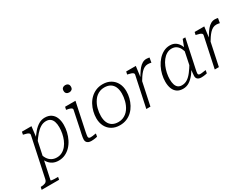

<svg xmlns="http://www.w3.org/2000/svg" viewBox="-145 -1486 3159 2422"><g transform="rotate(-30 1435.0 -275.0)"><path d="M-70 223 -62 185H-60Q-21 185 4.5 174Q30 163 37 129L159 -446Q162 -459 153 -468Q144 -477 126 -483.5Q108 -490 83 -495L73 -497L81 -537H220L201 -380L205 -378L87 175Q86 178 93.5 179.5Q101 181 112.5 182.5Q124 184 138 184.5Q152 185 166 185H191L184 223ZM118 -145 144 -180Q154 -136 175 -103Q196 -70 228.5 -52Q261 -34 303 -34Q346 -34 380.5 -53Q415 -72 441 -104Q467 -136 484 -177Q501 -218 509.5 -262.5Q518 -307 518 -350Q518 -397 506.5 -431Q495 -465 471 -483Q447 -501 410 -501Q367 -501 329 -478Q291 -455 255.5 -414Q220 -373 183 -318L176 -352Q212 -411 249.5 -454.5Q287 -498 328.5 -522.5Q370 -547 417 -547Q472 -547 509 -522Q546 -497 564 -452.5Q582 -408 582 -349Q582 -298 570 -246.5Q558 -195 535 -148.5Q512 -102 478 -66Q444 -30 400 -9Q356 12 303 12Q255 12 218 -7Q181 -26 156 -61.5Q131 -97 118 -145Z M706 -60Q706 -74 709 -93Q712 -112 717.5 -137.5Q723 -163 731 -198L784 -452Q786 -464 778 -471.5Q770 -479 753.5 -485Q737 -491 711 -495L701 -497L710 -537H861L786 -182Q779 -152 775 -130Q771 -108 768.5 -93Q766 -78 766 -69Q766 -55 774 -48.5Q782 -42 797 -42Q813 -42 827.5 -44Q842 -46 855.5 -48.5Q869 -51 878 -51L870 -8Q859 -5 844.5 -2.5Q830 0 814.5 1.5Q799 3 783 3Q760 3 743 -3.5Q726 -10 716 -24Q706 -38 706 -60ZM793 -720Q793 -747 808.5 -760Q824 -773 847 -773Q870 -773 885.5 -760Q901 -747 901 -720Q901 -693 885.5 -680Q870 -667 847 -667Q824 -667 808.5 -680Q793 -693 793 -720Z M1382 -167Q1393 -192 1400 -219Q1407 -246 1410.5 -273Q1414 -300 1414 -325Q1414 -381 1396.5 -420Q1379 -459 1344.5 -480Q1310 -501 1257 -501Q1223 -501 1195 -490.5Q1167 -480 1144 -462Q1121 -444 1104 -419.5Q1087 -395 1074 -367Q1063 -342 1056 -315Q1049 -288 1045.5 -261.5Q1042 -235 1042 -209Q1042 -153 1059.5 -114Q1077 -75 1112 -54Q1147 -33 1199 -33Q1233 -33 1261 -43.5Q1289 -54 1312 -72Q1335 -90 1352.5 -114.5Q1370 -139 1382 -167ZM978 -213Q978 -261 990 -309Q1002 -357 1025 -400Q1048 -443 1082.5 -476Q1117 -509 1161.5 -528Q1206 -547 1261 -547Q1327 -547 1376 -518Q1425 -489 1451.5 -438.5Q1478 -388 1478 -321Q1478 -272 1466 -224.5Q1454 -177 1431 -134Q1408 -91 1373.5 -58Q1339 -25 1294.5 -6.5Q1250 12 1195 12Q1129 12 1080 -16.5Q1031 -45 1004.5 -96Q978 -147 978 -213Z M1583 0H1643L1722 -372L1718 -370L1740 -537H1600L1591 -497L1602 -495Q1627 -490 1645 -483.5Q1663 -477 1672 -468Q1681 -459 1678 -446ZM1943 -542Q1940 -543 1928 -545.5Q1916 -548 1899 -548Q1867 -548 1839.5 -532Q1812 -516 1788 -487.5Q1764 -459 1740 -420Q1716 -381 1689 -335L1701 -311Q1723 -349 1744 -380Q1765 -411 1786 -433.5Q1807 -456 1830.5 -468.5Q1854 -481 1882 -481Q1898 -481 1909.5 -478.5Q1921 -476 1931 -474Z M2403 -376 2379 -342Q2369 -392 2351.5 -427.5Q2334 -463 2306 -482Q2278 -501 2238 -501Q2199 -501 2165.5 -481Q2132 -461 2106 -427.5Q2080 -394 2062.5 -352Q2045 -310 2035.5 -264.5Q2026 -219 2026 -177Q2026 -131 2036.5 -99Q2047 -67 2068.5 -50.5Q2090 -34 2124 -34Q2168 -34 2204 -57.5Q2240 -81 2274 -125.5Q2308 -170 2345 -232L2355 -201Q2323 -138 2286 -90Q2249 -42 2207.5 -15Q2166 12 2116 12Q2064 12 2030 -11Q1996 -34 1979 -76.5Q1962 -119 1962 -178Q1962 -228 1974.5 -280Q1987 -332 2011 -379.5Q2035 -427 2069 -464.5Q2103 -502 2146 -524.5Q2189 -547 2239 -547Q2287 -547 2320 -525Q2353 -503 2373.5 -464.5Q2394 -426 2403 -376ZM2461 -537 2389 -197Q2381 -160 2375.5 -134Q2370 -108 2367 -92Q2364 -76 2364 -68Q2364 -54 2371.5 -48Q2379 -42 2394 -42Q2418 -42 2440 -46.5Q2462 -51 2477 -51L2469 -8Q2458 -5 2444 -2.5Q2430 0 2415 1.5Q2400 3 2385 3Q2364 3 2347.5 -3.5Q2331 -10 2322 -23.5Q2313 -37 2313 -58Q2313 -72 2316.5 -103Q2320 -134 2325 -169L2322 -171L2370 -403L2375 -412L2423 -537Z M2580 0H2640L2719 -372L2715 -370L2737 -537H2597L2588 -497L2599 -495Q2624 -490 2642 -483.5Q2660 -477 2669 -468Q2678 -459 2675 -446ZM2940 -542Q2937 -543 2925 -545.5Q2913 -548 2896 -548Q2864 -548 2836.5 -532Q2809 -516 2785 -487.5Q2761 -459 2737 -420Q2713 -381 2686 -335L2698 -311Q2720 -349 2741 -380Q2762 -411 2783 -433.5Q2804 -456 2827.5 -468.5Q2851 -481 2879 -481Q2895 -481 2906.5 -478.5Q2918 -476 2928 -474Z"/></g></svg>

Font: Roboto Serif 20pt ExtraLight
Style: Italic
Weight: 250
Italic angle: -10°
Version: Version 1.007